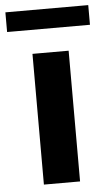

<svg xmlns="http://www.w3.org/2000/svg" viewBox="-90 -762 451 798"><g transform="rotate(-5 136.0 -363.5)"><path d="M211.4 0H60.5V-545.4H211.4ZM-36.6 -727.1H309.1V-645H-36.6Z"/></g></svg>

Font: My Font
Style: Bold
Weight: 500
Designer: Rasmus Andersson
Foundry: rsms
Version: Version 0.001